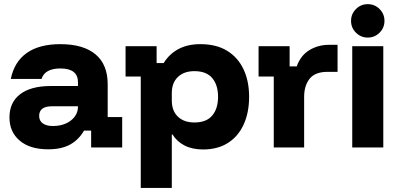

<svg xmlns="http://www.w3.org/2000/svg" viewBox="-20 -728 1965 948"><path d="M217.5 9.2Q127.5 9.2 77.1 -33.8Q26.7 -76.7 26.7 -148.3Q26.7 -222.5 79.6 -262.9Q132.5 -303.3 230.8 -303.3H365V-321.7Q365 -390 278.3 -390Q201.7 -390 185 -338.3H33.3Q50.8 -423.3 112.5 -466.7Q174.2 -510 277.5 -510Q391.7 -510 451.7 -459.6Q511.7 -409.2 511.7 -312.5V-150H583.3V0H430V-83.3H395Q369.2 -38.3 326.7 -14.6Q284.2 9.2 217.5 9.2ZM240.8 -105.8Q277.5 -105.8 305.4 -118.3Q333.3 -130.8 349.2 -152.5Q365 -174.2 365 -200.8V-203.3H237.5Q173.3 -203.3 173.3 -155.8Q173.3 -131.7 191.2 -118.8Q209.2 -105.8 240.8 -105.8Z M675 200V-350H600V-500H753.3V-416.7H788.3Q815 -460.8 860.4 -485.4Q905.8 -510 969.2 -510Q1048.3 -510 1101.7 -477.1Q1155 -444.2 1182.5 -385.8Q1210 -327.5 1210 -250Q1210 -172.5 1183.3 -113.8Q1156.7 -55 1105.8 -22.5Q1055 10 982.5 10Q929.2 10 891.2 -9.6Q853.3 -29.2 831.7 -64.2H828.3V200ZM940 -123.3Q999.2 -123.3 1027.9 -157.5Q1056.7 -191.7 1056.7 -250Q1056.7 -308.3 1027.9 -342.5Q999.2 -376.7 940 -376.7Q888.3 -376.7 858.3 -347.9Q828.3 -319.2 828.3 -268.3V-231.7Q828.3 -180.8 858.3 -152.1Q888.3 -123.3 940 -123.3Z M1331.7 0V-350H1256.7V-500H1410V-400H1445Q1464.2 -454.2 1507.5 -480.4Q1550.8 -506.7 1604.2 -506.7H1646.7V-373.3H1597.5Q1535.8 -373.3 1508.8 -339.2Q1481.7 -305 1481.7 -250V0Z M1719.2 0V-500H1872.5V0ZM1795.8 -542.5Q1761.7 -542.5 1737.5 -566.7Q1713.3 -590.8 1713.3 -625Q1713.3 -659.2 1737.5 -683.3Q1761.7 -707.5 1795.8 -707.5Q1830 -707.5 1854.2 -683.3Q1878.3 -659.2 1878.3 -625Q1878.3 -590.8 1854.2 -566.7Q1830 -542.5 1795.8 -542.5Z"/></svg>

Font: Funnel Display Light ExtraBold
Style: Regular
Weight: 800
Version: Version 1.000